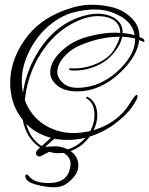

<svg xmlns="http://www.w3.org/2000/svg" viewBox="-20 -553 630 811"><path d="M557 -152Q561 -152 561 -146Q561 -135 538.5 -102Q516 -69 467.5 -32Q419 5 359 24Q325 69 278 85Q311 108 311 146.5Q311 185 265 220Q242 238 207.5 238Q173 238 130 226Q87 214 87 191Q87 184 92 184Q97 184 106 195Q127 220 186 220Q245 220 266 184Q278 162 278 138Q278 114 256 98L249 93Q239 94 223 94Q207 94 188 88L149 108Q132 108 132 93Q132 85 149 70Q91 32 76 -47Q23 -112 23 -203.5Q23 -295 82 -381.5Q141 -468 250 -509Q314 -533 365 -533Q416 -533 459.5 -521Q503 -509 536.5 -476Q570 -443 569 -396Q590 -391 590 -380Q590 -373 579 -379L568 -384Q561 -325 507 -266Q415 -167 305 -167Q242 -167 211 -202Q192 -223 192 -246Q192 -299 253 -349Q292 -382 352 -398.5Q412 -415 465 -415Q476 -415 488 -414Q488 -464 434 -480Q415 -485 394 -485Q341 -485 279 -450Q192 -401 137 -301Q94 -221 85 -130Q110 -63 166 -27Q222 9 291 9Q318 9 361 1Q379 -32 379 -66Q379 -119 346 -137Q344 -138 344 -140Q346 -146 350 -144Q391 -122 391 -65Q391 -34 375 -3Q477 -34 527 -114Q550 -152 557 -152ZM295 -255Q272 -255 271.5 -260Q271 -265 280.5 -264.5Q290 -264 293 -264Q345 -264 393 -286.5Q441 -309 461 -342Q481 -375 486 -398Q426 -398 363.5 -378.5Q301 -359 270 -332Q222 -290 222 -249Q222 -220 254 -196Q275 -182 308 -182Q341 -182 381 -194Q447 -217 499.5 -275Q552 -333 551 -390Q523 -397 496 -398Q491 -371 473 -346Q442 -300 394 -277.5Q346 -255 295 -255ZM314 -480Q357 -495 393 -495Q429 -495 458 -480Q500 -457 498 -413Q525 -412 549 -404Q539 -469 455 -500Q423 -513 379.5 -513Q336 -513 286.5 -499.5Q237 -486 187.5 -445Q138 -404 105 -339.5Q72 -275 72 -211Q72 -186 77 -160Q88 -240 128 -312Q198 -439 314 -480ZM341 29Q302 38 268.5 38Q235 38 210 33Q172 65 172 68Q190 65 215 65Q240 65 266 78Q309 65 341 29ZM91 -30Q107 33 156 64L195 29Q131 12 91 -30Z"/></svg>

Font: Lovers Quarrel
Style: Regular
Weight: 400
Designer: Robert E. Leuschke
Foundry: Robert E. Leuschke
Version: Version 1.001